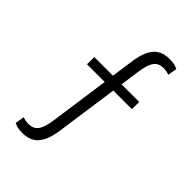

<svg xmlns="http://www.w3.org/2000/svg" viewBox="-275 -850 1170 1170"><g transform="rotate(45 310.0 -265.0)"><path d="M521.5 -425.5V-363H287L295.5 -425.5H370L304 39.5C284.5 180.5 224 212 149 212C122 212 101.5 208 80 197L90 137.5C106 143.5 118.5 146.5 136.5 146.5C190 146.5 219 123 233.5 17L287 -363H134.5V-425.5H295.5L316 -569.5C335.5 -710.5 396 -742 471 -742C498 -742 518.5 -738 540 -727L530 -667.5C514.5 -673.5 501.5 -676.5 483.5 -676.5C430.5 -676.5 401.5 -653 387 -547L370 -425.5Z"/></g></svg>

Font: Monaspace Argon Light
Style: Regular
Weight: 300
Designer: Riley Cran & the Lettermatic Team
Foundry: Lettermatic
Version: Version 1.000 (Monaspace Argon)